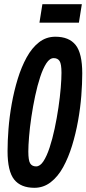

<svg xmlns="http://www.w3.org/2000/svg" viewBox="-20 -885 412 915"><path d="M144 10Q79 10 47.5 -29.5Q16 -69 16 -165Q16 -213 20.5 -271Q25 -329 36 -390.5Q47 -452 64.5 -509Q82 -566 107 -611.5Q132 -657 166 -683.5Q200 -710 244 -710Q309 -710 340.5 -670.5Q372 -631 372 -535Q372 -487 367.5 -429Q363 -371 352 -309.5Q341 -248 323.5 -191Q306 -134 281 -88.5Q256 -43 221.5 -16.5Q187 10 144 10ZM152 -92Q171 -92 187 -116.5Q203 -141 216.5 -182Q230 -223 240.5 -272.5Q251 -322 258.5 -372.5Q266 -423 269.5 -466.5Q273 -510 273 -538Q273 -580 264 -594Q255 -608 236 -608Q217 -608 201 -583.5Q185 -559 171.5 -518Q158 -477 147.5 -427.5Q137 -378 129.5 -327.5Q122 -277 118.5 -233.5Q115 -190 115 -163Q115 -120 124 -106Q133 -92 152 -92ZM168 -777 182 -865H370L356 -777Z"/></svg>

Font: Georama Extra Condensed SemiBold
Style: Italic
Weight: 600
Width: 2
Italic angle: -9°
Designer: Jean-Baptiste Levee
Foundry: Production Type
Version: Version 1.000